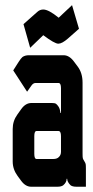

<svg xmlns="http://www.w3.org/2000/svg" viewBox="-20 -710 355 730"><path d="M110.4 -192.4V-125Q110.4 -105.5 119.1 -105.5H182.6Q196.3 -105.5 203.1 -112.3Q211.9 -120.1 211.9 -132.8V-192.4Q211.9 -211.9 202.1 -211.9H119.1Q110.4 -211.9 110.4 -192.4ZM98.6 0Q77.1 0 60.5 -22.5L46.9 -41Q28.3 -66.4 28.3 -95.7V-219.7Q28.3 -250 45.9 -274.4L60.5 -294.9Q77.1 -318.4 99.6 -318.4H176.8Q188.5 -318.4 192.9 -315.4Q197.3 -312.5 203.1 -303.7Q208 -295.9 210 -280.3H211.9V-375Q211.9 -394.5 202.1 -394.5H115.2Q106.4 -394.5 99.6 -384.8L83 -361.3L30.3 -442.4L50.8 -474.6Q59.6 -488.3 65.4 -493.2Q75.2 -500 89.8 -500H221.7Q243.2 -500 260.7 -476.6L275.4 -457Q293.9 -432.6 293.9 -395.5V-127Q293.9 -112.3 294.9 -108.4Q295.9 -104.5 300.3 -97.7Q304.7 -90.8 305.7 -86.4Q306.6 -82 306.6 -68.4V0H271.5Q254.9 0 248 -5.9Q235.4 -18.6 235.4 -30.3H233.4Q233.4 -16.6 220.7 -5.9Q213.9 0 197.3 0ZM122.1 -665Q131.8 -673.8 144.5 -673.8Q165 -673.8 203.1 -642.6L253.9 -690.4L280.3 -600.6L238.3 -563.5Q215.8 -543.9 201.7 -543.9Q187.5 -543.9 144.5 -576.2L94.7 -528.3L69.3 -618.2Z"/></svg>

Font: Vancouver Drive
Style: Bold
Weight: 700
Designer: Valery Zaveryaev
Foundry: Cyreal (www.cyreal.org)
Version: Version 1.01